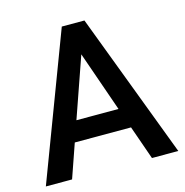

<svg xmlns="http://www.w3.org/2000/svg" viewBox="-105 -810 876 908"><g transform="rotate(-15 333.0 -355.5)"><path d="M470.2 -165.5H194.8L137.2 0H8.8L277.3 -710.9H388.2L657.2 0H528.3ZM229.5 -265.1H435.5L332.5 -560.1Z"/></g></svg>

Font: Vazir Medium FD-UI
Style: Medium-FD-UI
Weight: 500
Designer: Saber Rastikerdar
Foundry: Saber Rastikerdar
Version: Version 30.1.0